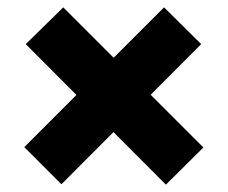

<svg xmlns="http://www.w3.org/2000/svg" viewBox="-20 -611 620 522"><path d="M152 -591 533 -210 431 -109 50 -491ZM46 -211 426 -591 527 -491 147 -110Z"/></svg>

Font: Albert Sans ExtraBold
Style: Regular
Weight: 800
Designer: Andreas Rasmussen
Foundry: a.Foundry
Version: Version 1.025